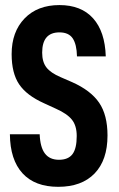

<svg xmlns="http://www.w3.org/2000/svg" viewBox="-20 -721 466 749"><path d="M18.6 -197.3H134.8Q136.7 -146.5 155.3 -122.1Q173.8 -97.7 210 -97.7Q246.1 -97.7 262.7 -119.6Q279.3 -141.6 279.3 -190.4Q279.3 -230.5 260.7 -253.9Q242.2 -277.3 198.2 -296.9L151.4 -318.4Q84 -348.6 54.7 -392.1Q25.4 -435.5 25.4 -509.8Q25.4 -596.7 75.7 -648.9Q126 -701.2 211.9 -701.2Q296.9 -701.2 343.3 -649.4Q389.6 -597.7 392.6 -501H280.3Q279.3 -547.9 263.7 -571.3Q248 -594.7 211.9 -594.7Q144.5 -594.7 144.5 -515.6Q144.5 -479.5 161.1 -458Q177.7 -436.5 216.8 -419.9L261.7 -400.4Q334 -368.2 366.7 -320.3Q399.4 -272.5 399.4 -192.4Q399.4 -96.7 349.1 -44.4Q298.8 7.8 207 7.8Q116.2 7.8 67.9 -44.9Q19.5 -97.7 18.6 -197.3Z"/></svg>

Font: Altinn-DIN Condensed
Style: DINCondensed-Bold
Weight: 700
Width: 3
Designer: Charles Nix
Foundry: Altinn
Version: Version 2.00